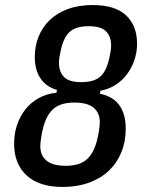

<svg xmlns="http://www.w3.org/2000/svg" viewBox="-20 -730 580 762"><path d="M228 12Q136 12 86 -33.5Q36 -79 36 -160Q36 -199 47.5 -233.5Q59 -268 80.5 -295.5Q102 -323 133.5 -340.5Q165 -358 204 -362L206 -373Q164 -385 141 -418.5Q118 -452 118 -504Q118 -547 133 -584.5Q148 -622 177 -650Q206 -678 249 -694Q292 -710 348 -710Q437 -710 480.5 -669Q524 -628 524 -556Q524 -523 513.5 -492Q503 -461 484.5 -436Q466 -411 439 -393.5Q412 -376 379 -370L376 -358Q428 -348 453.5 -312.5Q479 -277 479 -219Q479 -168 461.5 -125.5Q444 -83 412 -52.5Q380 -22 333 -5Q286 12 228 12ZM241 -72Q293 -72 321.5 -95Q350 -118 364 -169Q369 -188 372.5 -209.5Q376 -231 376 -246Q376 -282 351.5 -302.5Q327 -323 275 -323Q223 -323 194.5 -300Q166 -277 152 -226Q147 -207 143.5 -185.5Q140 -164 140 -149Q140 -113 164.5 -92.5Q189 -72 241 -72ZM303 -404Q353 -404 378 -426Q403 -448 414 -501Q417 -515 419 -526.5Q421 -538 421 -549Q421 -585 401 -605.5Q381 -626 332 -626Q282 -626 257 -604Q232 -582 221 -529Q218 -515 216 -503.5Q214 -492 214 -481Q214 -445 234 -424.5Q254 -404 303 -404Z"/></svg>

Font: IBM Plex Sans Cond Medm
Style: Italic
Weight: 500
Width: 3
Italic angle: -11°
Designer: Mike Abbink, Paul van der Laan, Pieter van Rosmalen
Foundry: Bold Monday
Version: Version 1.3